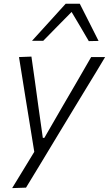

<svg xmlns="http://www.w3.org/2000/svg" viewBox="-20 -796 574 1011"><path d="M44 194.5Q72.5 148 102.2 99.2Q132 50.5 160.5 3.5Q153 -44 145 -92.5Q137 -141 129.5 -188L115 -277Q106.5 -330.5 97.5 -386.5Q88.5 -442 80 -495.5L145.5 -498Q155 -431 164 -367.5Q172.5 -303.5 182 -236L205.5 -70H213.5L310 -237Q348.5 -303 385.5 -366.5Q422.5 -430 460 -495.5H533.5L487 -418Q464 -380.5 437 -336Q410 -291 372 -229L287.5 -89.5Q230 6 190 72Q150 138 117 192ZM447.5 -579.5Q425.5 -617.5 402.5 -656.5Q379.5 -695 357 -733Q319 -694.5 282 -657Q245 -619 207.5 -581H148.5Q194 -631 238 -679.5Q281.5 -727.5 326 -776.5H400Q425 -727.5 449.8 -678.2Q474.5 -629 499 -580.5Z"/></svg>

Font: Heraclito Light
Style: Italic
Weight: 300
Italic angle: -12°
Designer: Kostas Bartsokas (font) & Cristiano Sobral (main changes)
Foundry: Kostas Bartsokas (font) & Cristiano Sobral (main changes)
Version: Version 1.00;July 8, 2020;FontCreator 13.0.0.2655 64-bit